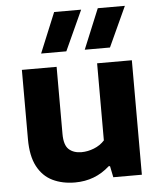

<svg xmlns="http://www.w3.org/2000/svg" viewBox="-56 -856 762 914"><g transform="rotate(-5 325.0 -399.5)"><path d="M266 9Q205.5 9 159 -13.5Q112.5 -36 86.2 -85.8Q60 -135.5 60 -216V-547H226V-226.5Q226 -173 248.5 -152.5Q271 -132 309 -132Q338.5 -132 368.5 -143.8Q398.5 -155.5 419.5 -178.5V-547H585.5V0H449L438 -54H431.5Q362 9 266 9ZM366.5 -616.5 445.5 -808H575L487 -616.5ZM158 -616.5 237 -808H366L278.5 -616.5Z"/></g></svg>

Font: Encode Sans SmExp
Style: Bold
Weight: 700
Width: 6
Designer: Multiple Designers
Foundry: Impallari Type
Version: Version 3.002; ttfautohint (v1.8.3) -l 8 -r 50 -G 200 -x 14 